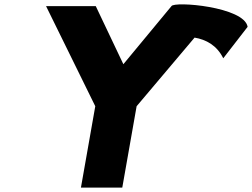

<svg xmlns="http://www.w3.org/2000/svg" viewBox="-20 -853 1146 873"><path d="M759.5 -825 540.9 -561 415.5 -825H189.5L413.2 -370L348 0H536L601.2 -370L864.7 -682C917.2 -673 966 -647 995.1 -588L1105.9 -731C1090.9 -822.6 771.1 -848.4 759.5 -825Z"/></svg>

Font: Hussar Wysoki
Style: Obl
Weight: 700
Foundry: Cannot Into Space Fonts
Version: Version 0.92